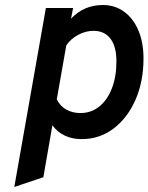

<svg xmlns="http://www.w3.org/2000/svg" viewBox="-20 -543 592 766"><path d="M37 203 163 -511H271.5L263.5 -468.5Q314.5 -523 390.5 -523Q438.5 -523 475.2 -496.2Q512 -469.5 532.2 -421.5Q552.5 -373.5 552.5 -310Q552.5 -217.5 520.5 -144.8Q488.5 -72 432.8 -30Q377 12 306 12Q268 12 238.5 -2Q209 -16 189 -43L153 164ZM301 -92Q343.5 -92 375.8 -117.8Q408 -143.5 426.2 -190Q444.5 -236.5 444.5 -298.5Q444.5 -357 420.8 -388.5Q397 -420 353 -420Q322 -420 292 -404Q262 -388 244.5 -362L206.5 -146.5Q220 -119.5 244.5 -105.8Q269 -92 301 -92Z"/></svg>

Font: Overpass SemiBold
Style: Italic
Weight: 600
Italic angle: -10°
Designer: Delve Withrington, Dave Bailey, Thomas Jockin
Foundry: Delve Fonts LLC
Version: Version 4.000